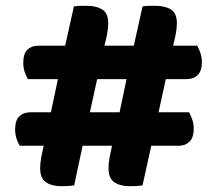

<svg xmlns="http://www.w3.org/2000/svg" viewBox="-20 -636 745 660"><path d="M550 -364 525 -250H630Q635 -241 640.5 -226Q646 -211 646 -194Q646 -163 631.5 -149Q617 -135 594 -135H500L470 1Q458 3 447.5 3.5Q437 4 426 4Q393 4 373 -9.5Q353 -23 353 -58Q353 -75 357 -96Q361 -117 365 -135H264L235 1Q223 3 212 3.5Q201 4 191 4Q158 4 138 -9.5Q118 -23 118 -58Q118 -75 122 -96Q126 -117 130 -135H48Q42 -144 37 -159Q32 -174 32 -191Q32 -222 46.5 -236Q61 -250 85 -250H155L179 -364H76Q70 -373 65 -388Q60 -403 60 -420Q60 -452 74.5 -465.5Q89 -479 112 -479H204L234 -614Q247 -616 258.5 -616Q270 -616 279 -616Q311 -616 331.5 -603.5Q352 -591 352 -556Q352 -538 348 -518Q344 -498 339 -479H440L470 -614Q482 -616 493.5 -616Q505 -616 514 -616Q547 -616 567.5 -603.5Q588 -591 588 -556Q588 -538 584 -518Q580 -498 575 -479H658Q663 -470 668.5 -455Q674 -440 674 -423Q674 -392 659.5 -378Q645 -364 621 -364ZM289 -250H391L415 -364H314Z"/></svg>

Font: Baloo Chettan 2
Style: Bold
Weight: 700
Designer: Maithili Shingre, Unnati Kotecha and Ek Type
Foundry: Ek Type
Version: Version 1.640;hotconv 1.0.111;makeotfexe 2.5.65597; ttfautoh